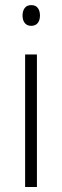

<svg xmlns="http://www.w3.org/2000/svg" viewBox="-20 -749 248 769"><path d="M127.9 -530.8V0H80.6V-530.8ZM105.5 -728.5Q123 -728.5 131.6 -716.8Q140.1 -705.1 140.1 -687Q140.1 -668 131.1 -656.7Q122.1 -645.5 105 -645.5Q88.4 -645.5 79.3 -656.7Q70.3 -668 70.3 -686.5Q70.3 -705.1 78.9 -716.8Q87.4 -728.5 105.5 -728.5Z"/></svg>

Font: Open Sans SemiCondensed Light
Style: Regular
Weight: 300
Width: 4
Designer: Monotype Design Team
Foundry: Monotype Imaging Inc.
Version: Version 3.000